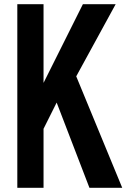

<svg xmlns="http://www.w3.org/2000/svg" viewBox="-20 -895 602 915"><path d="M187.5 0H62.5V-875H187.5V-500L375 -875H531.2L343.3 -531.2L562.5 0H406.2L250 -406.2L187.5 -281.2Z"/></svg>

Font: Oswald
Style: Book
Weight: 400
Designer: vernon adams
Foundry: vernon adams
Version: Version 1.000